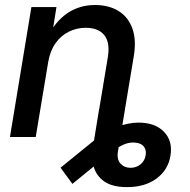

<svg xmlns="http://www.w3.org/2000/svg" viewBox="-20 -558 775 782"><path d="M497.6 204.1Q438 204.1 405 181.2Q372.1 158.2 361.8 121.1Q351.6 84 358.4 42L383.8 -114.3H489.3L460.4 58.6Q455.1 91.3 470.9 108.4Q486.8 125.5 511.7 125.5Q535.2 125.5 552.5 111.1Q569.8 96.7 573.2 74.2Q576.7 54.2 566.7 40Q556.6 25.9 534.2 23.4Q518.1 21 502.2 24.7Q486.3 28.3 469.7 37.6Q453.1 46.9 434.1 61L274.9 190.9L226.6 125L366.7 11.2Q406.7 -21.5 453.9 -40Q501 -58.6 544.4 -58.6Q611.8 -58.6 647.9 -21.2Q684.1 16.1 674.3 75.7Q665 133.8 617.9 168.9Q570.8 204.1 497.6 204.1ZM176.3 -305.2 125.5 0H20.5L107.9 -529.3H210L189 -398.4L169.9 -401.9Q206.1 -472.2 255.4 -504.9Q304.7 -537.6 366.7 -537.6Q422.4 -537.6 461.9 -513.7Q501.5 -489.7 518.8 -443.1Q536.1 -396.5 524.9 -329.1L470.2 0H365.2L418.9 -323.2Q429.2 -384.3 405 -414.6Q380.9 -444.8 329.1 -444.8Q292.5 -444.8 260.5 -429Q228.5 -413.1 206.3 -382.1Q184.1 -351.1 176.3 -305.2Z"/></svg>

Font: Inter 24pt Medium
Style: Italic
Weight: 500
Italic angle: -9.3988°
Designer: Rasmus Andersson
Foundry: rsms
Version: Version 4.001;git-66647c0bb